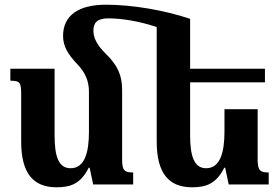

<svg xmlns="http://www.w3.org/2000/svg" viewBox="-20 -784 1190 816"><path d="M248 -631C248 -588 269 -553 306 -514C341 -478 358 -442 358 -394V-224C358 -138 341 -69 280 -69C228 -69 212 -121 212 -209V-492H24V-441C65 -441 70 -433 70 -383V-182C70 -47 122 12 220 12C282 12 323 -4 357 -71H361L376 0H546V-51C509 -51 499 -59 499 -106V-402C499 -462 481 -506 429 -556C391 -594 377 -624 377 -654C377 -687 393 -706 440 -706C497 -706 572 -694 646 -669V-182C646 -47 698 12 796 12C858 12 899 -4 933 -71H937L952 0H1122V-51C1086 -51 1075 -59 1075 -106V-320H934V-225C934 -139 917 -69 856 -69C805 -69 788 -121 788 -208V-434H1106V-492H788V-704C674 -742 539 -764 430 -764C316 -764 248 -720 248 -631Z"/></svg>

Font: Noto Serif Armenian SemiCondensed
Style: Bold
Weight: 700
Width: 4
Designer: Monotype Design Team
Foundry: Monotype Imaging Inc.
Version: Version 2.008